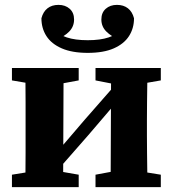

<svg xmlns="http://www.w3.org/2000/svg" viewBox="-20 -768 710 788"><path d="M29 0V-51L128 -67H211L303 -51V0ZM372 0V-51L458 -67H541L640 -51V0ZM83 0Q84 -25 84.5 -62.5Q85 -100 85 -140Q85 -180 85 -212V-276Q85 -309 85 -348.5Q85 -388 84.5 -426Q84 -464 83 -489H241L239 0ZM201 -52 161 -110H185L328 -277L470 -439L505 -379H484L343 -214ZM434 0 436 -489H586Q585 -464 584.5 -426Q584 -388 583.5 -348.5Q583 -309 583 -276V-212Q583 -180 583.5 -140Q584 -100 584.5 -62.5Q585 -25 586 0ZM29 -438V-489H303V-438L211 -421H129ZM372 -438V-489H640V-438L542 -421H459ZM340 -551Q276 -551 233.5 -569.5Q191 -588 170.5 -620Q150 -652 150 -693Q157 -720 175 -734Q193 -748 220 -748Q248 -748 266 -732Q284 -716 284 -688Q284 -659 264 -638.5Q244 -618 213 -607L192 -650Q220 -626 254 -614.5Q288 -603 340 -603Q392 -603 426 -614.5Q460 -626 488 -650L467 -607Q437 -618 416.5 -638.5Q396 -659 396 -688Q396 -716 414 -732Q432 -748 460 -748Q487 -748 505 -734Q523 -720 530 -693Q530 -652 509.5 -620Q489 -588 447 -569.5Q405 -551 340 -551Z"/></svg>

Font: Source Serif 4 18pt
Style: Bold
Weight: 700
Designer: Frank Grießhammer
Foundry: Adobe Systems Incorporated
Version: Version 4.004;hotconv 1.0.116;makeotfexe 2.5.65601